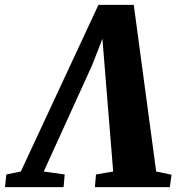

<svg xmlns="http://www.w3.org/2000/svg" viewBox="-74 -768 730 788"><path d="M475 -748 567 -64 630 -51 623 0H315.5L320 -52L390.5 -64L355.5 -495.5L341 -675L371 -672L303.5 -499L105.5 -64L191.5 -52L187 0H-53.5L-48 -52L11.5 -64L330 -748Z"/></svg>

Font: Merriweather 24pt Black
Style: Italic
Weight: 900
Italic angle: -7.8°
Designer: Eben Sorkin
Foundry: Eben Sorkin
Version: Version 2.101